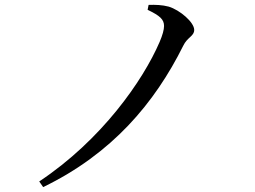

<svg xmlns="http://www.w3.org/2000/svg" viewBox="-20 -736 1040 783"><path d="M582 -696C632 -672 649 -657 649 -630C649 -615 643 -593 631 -565C563 -407 394 -165 140 4L156 27C437 -109 611 -316 727 -549C744 -585 772 -588 772 -614C772 -645 714 -695 668 -709C642 -716 613 -717 586 -716Z"/></svg>

Font: Noto Serif HK Medium
Style: Regular
Weight: 500
Designer: Ryoko NISHIZUKA 西塚涼子 (kana & ideographs); Frank Grießhammer (Latin, Greek & Cyrillic); Wenlong ZHANG 张文龙 (bopomofo); San
Foundry: Adobe
Version: Version 2.001;hotconv 1.1.0;makeotfexe 2.6.0